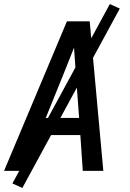

<svg xmlns="http://www.w3.org/2000/svg" viewBox="-20 -840 640 944"><path d="M0 0 309 -735H421L488 0H387L375 -176H171L101 0ZM369 -260 352 -490Q350 -519 348 -548Q346 -577 344 -606Q332 -577 321 -548Q310 -519 298 -490L205 -260ZM90 84 41 62 520 -820 569 -798Z"/></svg>

Font: Iosevka Custom Medium Oblique
Style: Regular
Weight: 500
Italic angle: -9°
Designer: Belleve Invis
Foundry: Belleve Invis
Version: Version 27.0.1